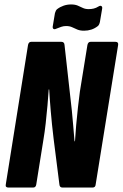

<svg xmlns="http://www.w3.org/2000/svg" viewBox="-20 -843 551 863"><path d="M18 0Q3 0 6 -14L106 -641Q109 -655 120 -655H256Q269 -655 270 -641L303 -345Q306 -312 309 -279Q312 -246 315 -208H317Q319 -242 322.5 -282Q326 -322 330.5 -361.5Q335 -401 339 -431L373 -641Q376 -655 387 -655H499Q513 -655 511 -641L410 -14Q409 0 396 0H261Q248 0 247 -14L221 -219Q213 -285 208 -344.5Q203 -404 201 -441H199Q197 -410 193.5 -370Q190 -330 185.5 -289.5Q181 -249 175 -214L143 -14Q141 0 129 0ZM358 -705Q340 -705 328 -710Q316 -715 304.5 -720.5Q293 -726 277 -726Q266 -726 255.5 -722.5Q245 -719 233 -714Q225 -710 220.5 -713Q216 -716 217 -724L227 -784Q229 -790 231 -794.5Q233 -799 237 -802Q250 -812 266 -817.5Q282 -823 299 -823Q317 -823 329 -818Q341 -813 352 -807.5Q363 -802 379 -802Q390 -802 401 -804.5Q412 -807 423 -814Q431 -819 436 -815.5Q441 -812 439 -803L429 -744Q426 -731 420 -726Q406 -715 390.5 -710Q375 -705 358 -705Z"/></svg>

Font: Sofia Sans Extra Condensed Black
Style: Italic
Weight: 900
Italic angle: -9°
Version: Version 4.100